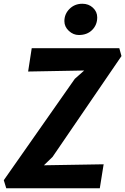

<svg xmlns="http://www.w3.org/2000/svg" viewBox="-43 -1004 668 1024"><path d="M489.3 0H-9.7L-22.8 -43L355.9 -583.5L406.1 -628L107 -622.5L126.2 -747H593.3L604.9 -705L237.4 -167.3L191.2 -122.5L509.7 -127.8ZM377.4 -817.3Q348 -817.3 324.2 -839.3Q300.4 -861.4 300.4 -891.1Q300.4 -929.6 328 -956.8Q355.6 -984 396.2 -984Q429.8 -984 452.6 -962.8Q475.5 -941.6 475.5 -911.3Q475.5 -871.3 448.6 -844.3Q421.7 -817.3 377.4 -817.3Z"/></svg>

Font: Merriweather Sans Variable Regular
Style: Italic
Weight: 300
Italic angle: -8°
Designer: Eben Sorkin
Foundry: Eben Sorkin
Version: Version 2.001